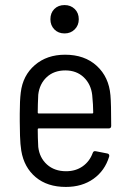

<svg xmlns="http://www.w3.org/2000/svg" viewBox="-20 -730 510 758"><path d="M346 -126Q349 -135 358 -133L404 -124Q409 -123 410.5 -119.5Q412 -116 411 -112Q394 -56 349 -24Q304 8 240 8Q167 8 121 -30.5Q75 -69 64 -135Q60 -160 59 -194Q58 -228 58 -250.5Q58 -273 58 -282Q58 -333 62 -365Q70 -432 117.5 -473Q165 -514 237 -514Q314 -514 362 -470Q410 -426 416 -354Q419 -321 419 -233Q419 -223 409 -223H133Q129 -223 129 -219Q129 -188 131 -150Q136 -107 165.5 -80.5Q195 -54 241 -54Q279 -54 306.5 -73.5Q334 -93 346 -126ZM131 -356Q129 -314 129 -286Q129 -282 133 -282H344Q348 -282 348 -286Q348 -315 344 -355Q339 -398 310.5 -425Q282 -452 238 -452Q193 -452 164.5 -425.5Q136 -399 131 -356ZM179 -654Q179 -679 194.5 -694.5Q210 -710 235 -710Q259 -710 275 -694.5Q291 -679 291 -654Q291 -630 275 -614Q259 -598 235 -598Q210 -598 194.5 -614Q179 -630 179 -654Z"/></svg>

Font: Barlow Semi Condensed
Style: Regular
Weight: 400
Width: 4
Designer: Jeremy Tribby
Foundry: Tribby Type
Version: Version 1.408;December 10, 2018;FontCreator 11.5.0.2430 64-b